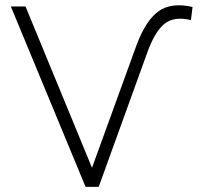

<svg xmlns="http://www.w3.org/2000/svg" viewBox="-20 -725 777 745"><path d="M312 0 22 -700H79L337 -74L508 -545Q544 -644 594 -680.5Q644 -717 727 -698L721 -647Q656 -663 618 -632.5Q580 -602 550 -517L363 0Z"/></svg>

Font: MOST Montserrat Light
Style: Regular
Weight: 300
Designer: Julieta Ulanovsky
Foundry: Julieta Ulanovsky
Version: Version 8.000;March 11, 2024;FontCreator 15.0.0.2926 64-bit